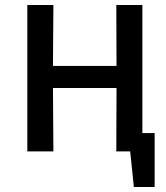

<svg xmlns="http://www.w3.org/2000/svg" viewBox="-20 -604 661 766"><path d="M514 142 492 -73H597V142ZM89 0V-584H193L191 -294L193 0ZM444 0 445 -290 444 -584H548V0ZM118 -253V-341H517V-253Z"/></svg>

Font: Ruda SemiBold
Style: Regular
Weight: 600
Designer: Mariela Monsalve and Angelina Sanchez
Foundry: Mariela Monsalve and Angelina Sanchez
Version: Version 2.001